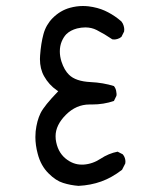

<svg xmlns="http://www.w3.org/2000/svg" viewBox="-20 -622 540 636"><path d="M276.4 -275.9H284.7Q323.7 -275.9 357.4 -287.6L365.7 -304.7Q366.2 -307.6 366.2 -310.5Q366.2 -313.5 365.2 -317.9Q364.3 -328.1 357.4 -336.9Q321.8 -348.1 280.3 -350.1Q230.5 -352.5 208.5 -374.5Q192.9 -389.6 183.6 -418Q178.2 -435.1 178.2 -451.7Q178.2 -469.7 184.3 -484.4Q190.4 -499 199.7 -508.8Q213.4 -522 235.4 -527.8Q249.5 -531.2 262.7 -531.2Q283.2 -531.2 300.3 -522.5Q327.1 -508.8 352.1 -491.7Q354.5 -491.2 358.9 -491.2Q363.3 -491.2 369.9 -493.2Q376.5 -495.1 382.3 -500L391.1 -517.6Q391.6 -520.5 391.6 -524.9Q391.6 -529.3 389.6 -536.6Q387.7 -543.9 382.3 -550.8L371.1 -560.1Q350.1 -576.2 326.9 -586.7Q303.7 -597.2 272.9 -601.1Q263.7 -602.1 254.4 -602.1Q233.4 -602.1 211.9 -596.2Q179.7 -587.4 154.3 -562Q132.3 -539.6 124 -509Q115.7 -478.5 112.8 -438Q112.3 -432.1 112.3 -426.3Q112.3 -394 126 -369.6Q142.1 -340.8 168.5 -322.8L172.9 -319.8Q126.5 -272 114.3 -247.1Q102.1 -222.2 98.1 -187Q97.2 -177.7 97.2 -168Q97.2 -141.1 105 -112.3Q115.2 -72.8 141.1 -47.4Q165 -23.4 189 -16.1Q213.4 -8.3 240.2 -6.3Q280.3 -8.3 315.2 -20.8Q350.1 -33.2 384.3 -59.6L395 -80.6Q395.5 -83 395.5 -87.4Q395.5 -91.8 393.6 -98.4Q391.6 -105 386.7 -110.8L369.6 -119.6Q339.8 -113.8 313.2 -96.2Q286.6 -78.6 255.9 -76.7Q252.9 -76.7 250.5 -76.7Q221.7 -76.7 196.8 -97.2Q169.9 -119.6 164.6 -160.6Q164.1 -165.5 164.1 -170.9Q164.1 -207.5 198.2 -241.7Q232.4 -275.9 276.4 -275.9Z"/></svg>

Font: Bakudai
Style: Light
Weight: 300
Version: Version 1.48